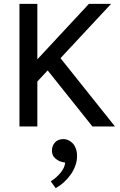

<svg xmlns="http://www.w3.org/2000/svg" viewBox="-20 -650 616 987"><path d="M80 0V-630H172V-345L437 -630H551L291 -351L571 0H455L225 -288L172 -231V0ZM297 182Q282 179 264.5 164.5Q247 150 247 124Q247 100 262.5 82.5Q278 65 306 65Q318 65 330 70Q342 75 352.5 85.5Q363 96 369.5 112.5Q376 129 376 153Q376 176 368 199.5Q360 223 345 245Q330 267 310 285.5Q290 304 266 317L241 282Q269 265 291 238.5Q313 212 315 186Z"/></svg>

Font: Ek Mukta
Style: Regular
Weight: 400
Designer: Girish Dalvi and Yashodeep Gholap
Foundry: Ek Type
Version: Version 2.538;PS 1.001;hotconv 16.6.51;makeotf.lib2.5.65220;